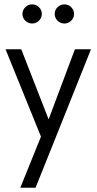

<svg xmlns="http://www.w3.org/2000/svg" viewBox="-20 -623 443 881"><path d="M83 -558.6Q83 -577.1 96.2 -590.1Q109.4 -603 127.4 -603Q145.5 -603 158.7 -590.1Q171.9 -577.1 171.9 -558.6Q171.9 -541 158.7 -528.1Q145.5 -515.1 127.4 -515.1Q109.4 -515.1 96.2 -528.1Q83 -541 83 -558.6ZM231 -558.6Q231 -577.1 244.1 -590.1Q257.3 -603 275.4 -603Q293.5 -603 306.6 -590.1Q319.8 -577.1 319.8 -558.6Q319.8 -541 306.6 -528.1Q293.5 -515.1 275.4 -515.1Q257.3 -515.1 244.1 -528.1Q231 -541 231 -558.6ZM323.7 -397H397.5L226.1 31.7L143.1 238.3H73.2L168 3.9L5.4 -397H77.6L203.1 -75.2Z"/></svg>

Font: Now
Style: Regular
Weight: 400
Designer: Alfredo Marco Pradil
Foundry: Alfredo Marco Pradil
Version: Version 1.200;hotconv 1.0.109;makeotfexe 2.5.65596